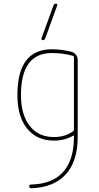

<svg xmlns="http://www.w3.org/2000/svg" viewBox="-20 -800 540 1051"><path d="M213.9 -580.1Q210 -580.1 208 -583Q206.1 -585.9 207 -589.8L272.5 -769.5Q275.4 -779.3 286.1 -780.3Q290 -780.3 292 -777.3Q293.9 -774.4 293 -769.5L227.5 -589.8Q224.6 -580.1 213.9 -580.1ZM264.6 -509.8Q94.7 -509.8 94.7 -280.3Q94.7 -171.9 142.6 -110.8Q190.4 -49.8 275.4 -49.8Q336.9 -49.8 380.9 -82Q384.8 -85 384.8 -89.8V-488.3Q384.8 -492.2 379.9 -494.1Q325.2 -509.8 264.6 -509.8ZM275.4 -30.3Q181.6 -30.3 128.4 -96.2Q75.2 -162.1 75.2 -280.3Q75.2 -530.3 264.6 -530.3Q316.4 -530.3 371.1 -516.6Q385.7 -512.7 395.5 -500.5Q405.3 -488.3 405.3 -471.7V-49.8Q405.3 84 339.4 155.3Q273.4 226.6 150.4 230.5Q140.6 230.5 140.1 220.2Q139.6 210 149.4 210Q265.6 208 325.2 141.6Q384.8 75.2 384.8 -49.8V-55.7Q384.8 -59.6 380.9 -57.6Q335 -30.3 275.4 -30.3Z"/></svg>

Font: Rounded-X Mgen+ 1mn thin
Style: Regular
Weight: 100
Designer: [Source Han Sans]
Ryoko NISHIZUKA  (kana & ideographs); Paul D. Hunt (Latin, Greek & Cyrillic); Wenlong ZHANG  (bopomofo
Version: Version 1.059.20150602